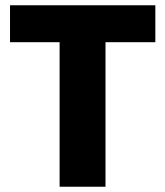

<svg xmlns="http://www.w3.org/2000/svg" viewBox="-20 -708 627 728"><path d="M206 0V-548H18V-688H569V-548H380V0Z"/></svg>

Font: Saira
Style: Bold
Weight: 700
Designer: Hector Gatti with collaboration of the Omnibus-Type team
Foundry: Omnibus-Type
Version: Version 1.100; ttfautohint (v1.8.3)